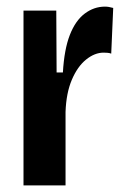

<svg xmlns="http://www.w3.org/2000/svg" viewBox="-20 -560 377 580"><path d="M51 0V-306V-528H150L151 -341H170Q174 -411 191 -454.5Q208 -498 236 -519Q264 -540 297 -540Q303 -540 309 -539Q315 -538 322 -536L316 -398Q311 -400 304.5 -400.5Q298 -401 293 -401Q266 -401 240 -380Q214 -359 197 -319Q180 -279 178 -222V0Z"/></svg>

Font: Bricolage Grotesque 24pt Condensed SemiBold
Style: Regular
Weight: 600
Width: 3
Designer: Mathieu Triay
Foundry: Atelier Triay
Version: Version 1.001;gftools[0.9.33.dev8+g029e19f]